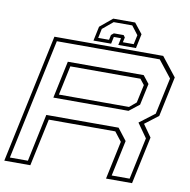

<svg xmlns="http://www.w3.org/2000/svg" viewBox="-95 -939 1015 1028"><g transform="rotate(10 413.0 -425.0)"><path d="M-4.5 0 144.5 -700H736L817 -597L771 -380L698 -324L745 -257.5L690 0H548.5L592.5 -207.5L553.5 -257.5H192L137 0ZM22 -21.5H120L174.5 -280H567.5L617 -216L575.5 -21.5H673L721.5 -249L667.5 -325.5L750.5 -388.5L793 -587L721 -678.5H161.5ZM195.5 -378 238.5 -580.5H651L684.5 -538L659.5 -421.5L604 -378ZM222 -399H603L640 -430L661 -528L637 -558.5H256ZM557 -850 601.5 -794 585 -716H489L497 -754H458L450 -716H354L370.5 -794L438 -850ZM544.5 -832H443.5L387 -785L376.5 -734.5H435.5L441 -761.5L455 -773H508L516.5 -761.5L510.5 -734.5H569.5L580.5 -785Z"/></g></svg>

Font: Tourney Expanded ExtraLight
Style: Italic
Weight: 200
Width: 7
Italic angle: -12°
Designer: Tyler Finck
Foundry: Etcetera Type Co
Version: Version 1.010; ttfautohint (v1.8.3)